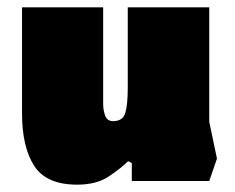

<svg xmlns="http://www.w3.org/2000/svg" viewBox="-20 -493 641 523"><path d="M190 10Q106 10 73 -41.5Q40 -93 40 -184V-473H261V-210Q261 -193 266.5 -178Q272 -163 288 -163Q315 -163 321.5 -186Q328 -209 328 -253V-473H550V-161L571 -61L550 0H339V-49L329 -54Q310 -35 276.5 -12.5Q243 10 190 10Z"/></svg>

Font: Rowdies
Style: Bold
Weight: 700
Designer: Jaikishan Patel
Version: Version 1.000; ttfautohint (v1.8.3)